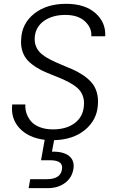

<svg xmlns="http://www.w3.org/2000/svg" viewBox="-20 -727 606 1005"><path d="M492.2 -175.8Q486.8 -98.6 425.3 -47.4Q363.8 3.9 263.2 6.8L252 66.9Q312 65.4 342 89.8Q372.1 114.3 363.8 160.2Q355.5 205.1 319.1 231.4Q282.7 257.8 230 257.8H129.9L138.2 210.9H224.1Q296.9 210.9 304.2 160.2Q313.5 111.8 242.2 111.8H194.8L213.9 4.9Q128.4 -5.9 82 -56.2Q35.6 -106.4 43.9 -180.2H112.8Q111.3 -156.7 118.4 -134.8Q125.5 -112.8 141.4 -93.3Q157.2 -73.7 187.3 -61.8Q217.3 -49.8 257.8 -49.8Q327.1 -49.8 370.6 -82.3Q414.1 -114.7 418.9 -170.9Q422.4 -202.1 412.8 -226.6Q403.3 -251 384.3 -267.3Q365.2 -283.7 339.8 -297.1Q314.5 -310.5 285.6 -322Q256.8 -333.5 228 -345.2Q199.2 -356.9 173.3 -372.6Q147.5 -388.2 127.9 -407.7Q108.4 -427.2 98.1 -456.5Q87.9 -485.8 90.8 -522.9Q94.7 -604.5 159.4 -655.8Q224.1 -707 326.2 -707Q424.8 -707 479.7 -658.2Q534.7 -609.4 530.8 -537.1H458Q461.4 -580.1 425.5 -614.5Q389.6 -648.9 321.8 -648.9Q255.4 -648.9 211.2 -618.2Q167 -587.4 162.1 -534.2Q159.2 -505.4 169.2 -482.4Q179.2 -459.5 198.7 -443.6Q218.3 -427.7 244.1 -414.6Q270 -401.4 299.1 -389.4Q328.1 -377.4 357.2 -365Q386.2 -352.5 412.1 -335.4Q438 -318.4 457.3 -297.4Q476.6 -276.4 486.1 -245.4Q495.6 -214.4 492.2 -175.8Z"/></svg>

Font: SVN-Poppins Light
Style: Italic
Weight: 300
Italic angle: -10°
Designer: Ninad Kale (Devanagari), Jonny Pinhorn (Latin)
Foundry: Indian Type Foundry
Version: Version 3.002 2017